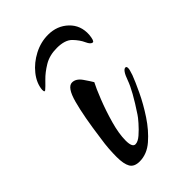

<svg xmlns="http://www.w3.org/2000/svg" viewBox="-134 -459 481 481"><g transform="rotate(-45 106.5 -218.5)"><path d="M130 -412Q162 -412 183.5 -391.5Q205 -371 203 -339Q201 -319 196 -319Q189 -319 183 -332.5Q177 -346 164 -359.5Q151 -373 122 -373Q96 -373 77 -361.5Q58 -350 45.5 -337Q33 -324 27 -319Q26 -318 24 -318Q22 -318 22 -325Q24 -347 40 -367Q56 -387 80 -399.5Q104 -412 130 -412ZM68 -25Q49 -25 42 -37Q35 -49 35 -74Q35 -87 36 -102Q37 -117 40 -136Q49 -204 60 -244.5Q71 -285 88 -285Q102 -285 113 -269Q124 -253 128 -246Q121 -233 109.5 -204Q98 -175 89 -143Q80 -111 80 -87Q80 -63 91 -63Q100 -63 111.5 -73Q123 -83 133.5 -95Q144 -107 147 -112Q181 -163 190.5 -190Q200 -217 209 -217Q213 -217 213 -211Q213 -207 211.5 -202.5Q210 -198 208 -191Q202 -175 189 -147.5Q176 -120 157.5 -92Q139 -64 116.5 -44.5Q94 -25 68 -25Z"/></g></svg>

Font: Comforter
Style: Regular
Weight: 400
Designer: Robert E. Leuschke
Foundry: Robert E. Leuschke
Version: Version 1.013; ttfautohint (v1.8.3)